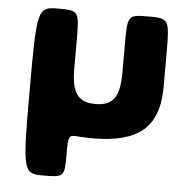

<svg xmlns="http://www.w3.org/2000/svg" viewBox="-51 -564 802 803"><g transform="rotate(5 350.0 -162.5)"><path d="M161 -513C74 -513 72 -503 72 -163C72 178 74 188 160 188C246 188 249 185 249 97C249 9 250 9 296 13C313 14 331 15 351 15C543 15 629 -54 629 -226V-370C629 -509 626 -513 540 -513C454 -513 452 -510 452 -391V-269C452 -168 425 -129 351 -129C277 -129 250 -168 250 -269V-391C250 -510 247 -513 161 -513Z"/></g></svg>

Font: Hussar Print
Style: Bold
Weight: 700
Foundry: Cannot Into Space Fonts
Version: Version 2.00